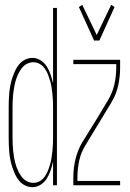

<svg xmlns="http://www.w3.org/2000/svg" viewBox="-20 -768 540 796"><path d="M114 8Q99 8 84.5 1Q70 -6 59.5 -18.5Q49 -31 42.5 -45.5Q36 -60 31 -75Q26 -90 23 -105.5Q20 -121 18.5 -136.5Q17 -152 16.5 -168Q16 -184 16 -200V-320Q16 -336 16.5 -352Q17 -368 18.5 -383.5Q20 -399 23 -414.5Q26 -430 31 -445Q36 -460 42.5 -474.5Q49 -489 59.5 -501.5Q70 -514 84.5 -521Q99 -528 114 -528Q133 -528 149 -517.5Q165 -507 174.5 -491.5Q184 -476 190 -458Q196 -440 200 -422V-735H216V0H200V-98Q196 -80 190 -62Q184 -44 174.5 -28.5Q165 -13 149 -2.5Q133 8 114 8ZM118 -10Q133 -10 145 -17Q157 -24 165.5 -36Q174 -48 179 -61Q184 -74 188 -88Q192 -102 194 -115.5Q196 -129 197.5 -143.5Q199 -158 199.5 -172Q200 -186 200 -200V-320Q200 -334 199.5 -348Q199 -362 197.5 -376.5Q196 -391 194 -405Q192 -419 188 -432.5Q184 -446 179 -459Q174 -472 165.5 -484Q157 -496 144.5 -503Q132 -510 118 -510Q104 -510 91 -503Q78 -496 69.5 -484.5Q61 -473 55 -460Q49 -447 45 -433.5Q41 -420 38.5 -405.5Q36 -391 34.5 -377Q33 -363 32.5 -348.5Q32 -334 32 -320V-200Q32 -186 32.5 -171.5Q33 -157 34.5 -143Q36 -129 38.5 -114.5Q41 -100 45 -86.5Q49 -73 55 -60Q61 -47 69.5 -35.5Q78 -24 91 -17Q104 -10 118 -10ZM370 -600 307 -739 321 -748 381 -623 441 -748 455 -739 392 -600ZM284 0V-33Q284 -71 293 -108.5Q302 -146 321 -178L375 -265L428 -353Q446 -383 454 -417.5Q462 -452 462 -488V-502H284V-520H478V-488Q478 -449 469.5 -411.5Q461 -374 441 -342L335 -167Q316 -137 308.5 -102.5Q301 -68 301 -33V-18H478V0Z"/></svg>

Font: Iosevka Curly Thin
Style: Regular
Weight: 100
Monospace: yes
Designer: Belleve Invis
Foundry: Belleve Invis
Version: Version 22.1.2; ttfautohint (v1.8.4)